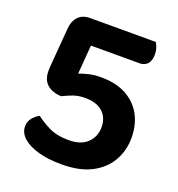

<svg xmlns="http://www.w3.org/2000/svg" viewBox="-120 -727 777 840"><g transform="rotate(20 269.0 -307.0)"><path d="M231.2 -629.3 204 -543.5 191.2 -382.9Q209.6 -390 234.7 -396.2Q259.9 -402.3 292.4 -402.3Q360.7 -402.3 408.3 -376.8Q456 -351.2 481.4 -305.2Q506.9 -259.3 506.9 -197.8Q506.9 -139.8 479.6 -91.3Q452.4 -42.8 397.5 -13.9Q342.5 15.1 257.7 15.1Q196.7 15.1 150.2 2.3Q103.6 -10.6 77.7 -33.8Q51.7 -57.1 51.7 -86.9Q51.7 -110.1 65.9 -126.9Q80.2 -143.8 96.6 -152Q123.6 -130.9 160.1 -113Q196.7 -95.2 250.5 -95.2Q308.7 -95.2 338.3 -124.5Q367.8 -153.9 367.8 -197.1Q367.8 -241.2 339.4 -267.3Q311 -293.5 258 -293.5Q226 -293.5 202.5 -285Q179.1 -276.4 154.5 -264.3Q113.9 -266.3 89.5 -287.2Q65.1 -308.2 65.1 -349.1Q65.1 -353.7 65.3 -360.6Q65.4 -367.6 66.4 -378.8L80.6 -553.2Q83.3 -588.1 103 -608.7Q122.7 -629.3 157.4 -629.3ZM170.7 -517.3V-629.3H462.9Q468.8 -621 473.6 -607Q478.3 -593 478.3 -576.2Q478.3 -547 464.8 -532.1Q451.3 -517.3 428 -517.3Z"/></g></svg>

Font: Baloo Bhaina 2
Style: Regular
Weight: 400
Designer: Yesha Goshar, Manish Minz, Shuchita Grover and Ek Type
Foundry: Ek Type
Version: Version 1.700